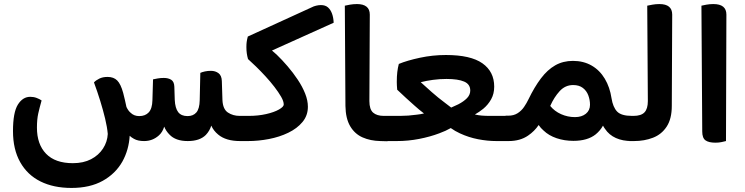

<svg xmlns="http://www.w3.org/2000/svg" viewBox="-20 -695 3671 946"><path d="M1176 0H1163Q1093 0 1055 -32Q1032 -51 1021 -76Q1013 -50 994 -30Q964 0 905 0Q845 0 815 -32Q798 -49 789 -71Q781 -44 763 -28Q732 0 690 0Q659 0 640 -11Q627 -18 619 -26Q615 43 583 101Q549 161 486 196Q423 231 332 231Q244 231 179.5 199Q115 167 79.5 104Q44 41 44 -49Q44 -141 68 -179.5Q92 -218 129 -218Q146 -218 160.5 -212.5Q175 -207 185 -200Q175 -165 168.5 -136Q162 -107 162 -66Q162 16 207 62.5Q252 109 339 109Q391 109 428.5 89.5Q466 70 487.5 37Q509 4 511 -35Q508 -69 498 -110.5Q488 -152 474 -197.5Q460 -243 443 -289Q452 -299 469 -307.5Q486 -316 510 -316Q540 -316 557.5 -298.5Q575 -281 587 -237Q596 -202 603 -168Q612 -149 623 -140Q640 -123 666 -123Q696 -123 713 -141.5Q730 -160 731 -201L734 -304Q743 -306 757 -308.5Q771 -311 787 -311Q809 -311 823.5 -302Q838 -293 839 -268L841 -203Q843 -162 858 -142.5Q873 -123 904 -123Q932 -123 947.5 -141Q963 -159 964 -201L967 -336Q976 -340 989.5 -343Q1003 -346 1019 -346Q1041 -346 1056.5 -334.5Q1072 -323 1073 -296L1076 -202Q1078 -157 1103 -140.5Q1128 -124 1161 -124H1176Q1183 -113 1187 -97.5Q1191 -82 1191 -62Q1191 -42 1186.5 -26Q1182 -10 1176 0Z M1497 -169Q1497 -126 1470.5 -94Q1444 -62 1400.5 -41Q1357 -20 1305 -10Q1253 0 1202 0H1160V-124H1205Q1252 -124 1291.5 -133Q1331 -142 1354.5 -155.5Q1378 -169 1378 -180Q1378 -196 1365 -218.5Q1352 -241 1332 -267Q1312 -293 1288.5 -318.5Q1265 -344 1242 -366.5Q1219 -389 1202 -404Q1198 -418 1196 -432Q1194 -446 1194 -463Q1194 -478 1195.5 -489Q1197 -500 1201 -515L1516 -659Q1525 -664 1537.5 -667Q1550 -670 1561 -670Q1583 -670 1596 -658.5Q1609 -647 1616 -627.5Q1623 -608 1624 -583L1320 -446Q1331 -437 1343 -426Q1370 -400 1397 -368.5Q1424 -337 1447 -302.5Q1470 -268 1483.5 -234Q1497 -200 1497 -169Z M1802 -623 1800 -197Q1800 -156 1818.5 -140Q1837 -124 1871 -124H1889V-123Q1895 -112 1899 -97Q1903 -82 1903 -62Q1903 -41 1899 -25Q1895 -9 1889 1L1854 0Q1805 -1 1766.5 -18Q1728 -35 1705.5 -73Q1683 -111 1682 -173L1679 -667Q1687 -669 1704 -672Q1721 -675 1739 -675Q1770 -675 1786 -662Q1802 -649 1802 -623Z M1873 0V-124H1951Q1991 -124 2034 -130Q2052 -132 2069 -136Q2044 -155 2022 -175Q1981 -211 1937 -253Q1936 -264 1935.5 -274Q1935 -284 1935 -291Q1935 -319 1937.5 -340Q1940 -361 1945 -380Q1986 -397 2049 -410.5Q2112 -424 2177 -424Q2299 -424 2357 -383Q2415 -342 2415 -268Q2415 -233 2400 -206Q2385 -179 2361 -159Q2341 -143 2320 -131Q2322 -130 2324 -130Q2337 -127 2353.5 -125.5Q2370 -124 2396 -124H2487Q2494 -113 2498 -97.5Q2502 -82 2502 -62Q2502 -42 2498 -26Q2494 -10 2487 0H2426Q2382 0 2335.5 -9Q2289 -18 2246 -38Q2222 -49 2201 -64Q2177 -50 2144 -38Q2099 -21 2045 -10.5Q1991 0 1935 0ZM2053 -290Q2076 -269 2107 -241.5Q2138 -214 2173 -188Q2188 -176 2203 -165Q2222 -173 2238 -181Q2265 -195 2281 -211.5Q2297 -228 2297 -249Q2297 -280 2267 -293Q2237 -306 2180 -306Q2146 -306 2113 -301.5Q2080 -297 2053 -290Z M2471 0V-125H2484Q2511 -125 2530 -137Q2549 -149 2562 -168Q2575 -187 2584 -206Q2613 -266 2645 -308.5Q2677 -351 2715.5 -373Q2754 -395 2803 -395Q2855 -395 2895 -372Q2935 -349 2960 -307Q2985 -265 2993 -211Q3000 -167 3020.5 -145.5Q3041 -124 3094 -124H3097Q3104 -113 3108 -97.5Q3112 -82 3112 -62Q3112 -42 3108 -26Q3104 -10 3097 0H3092Q3048 0 3014.5 -15Q2981 -30 2961 -60Q2955 -68 2951 -76Q2938 -52 2915 -33Q2875 -1 2805 -1Q2761 -1 2722.5 -14Q2684 -27 2658 -52Q2644 -64 2634 -79Q2614 -49 2582 -27Q2543 0 2486 0ZM2813 -118Q2846 -118 2866.5 -134.5Q2887 -151 2887 -179Q2887 -203 2878.5 -225.5Q2870 -248 2851.5 -262Q2833 -276 2804 -276Q2765 -276 2737.5 -246Q2710 -216 2691 -173Q2712 -147 2744.5 -132.5Q2777 -118 2813 -118Z M3081 0V-124H3101Q3139 -124 3155.5 -141.5Q3172 -159 3172 -197L3169 -667Q3178 -669 3194.5 -672Q3211 -675 3229 -675Q3292 -675 3292 -623L3290 -173Q3290 -110 3265 -71.5Q3240 -33 3197.5 -16.5Q3155 0 3104 0Z M3505 8Q3472 8 3456 -3.5Q3440 -15 3440 -47L3436 -667Q3444 -669 3460.5 -672Q3477 -675 3495 -675Q3559 -675 3559 -623L3557 0Q3549 2 3535.5 5Q3522 8 3505 8Z"/></svg>

Font: Baloo Bhaijaan 2 SemiBold
Style: Regular
Weight: 600
Designer: Sanskriti Dholi, Noopur Datye and Ek Type
Foundry: Ek Type
Version: Version 1.700